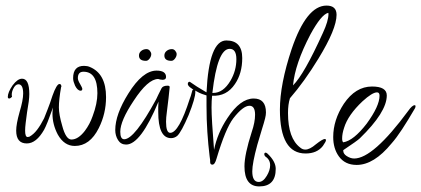

<svg xmlns="http://www.w3.org/2000/svg" viewBox="-20 -538 1509 688"><path d="M248 -15Q210 -15 187 -56Q168 -92 168 -131Q168 -136 168.5 -141.5Q169 -147 170 -153Q159 -122 151 -102Q143 -82 138 -73Q110 -24 76 -24Q38 -24 38 -70Q38 -93 50 -136Q63 -179 63 -203Q63 -236 46 -236Q35 -236 27 -219Q20 -204 23 -191Q17 -185 13 -185Q8 -185 8 -191Q8 -207 25 -232Q43 -256 59 -256Q85 -256 85 -201Q85 -190 83 -174Q81 -158 77 -136Q74 -114 72 -97.5Q70 -81 70 -70Q70 -47 79 -47Q82 -47 85 -48Q100 -56 113 -73Q126 -90 138 -114Q143 -127 151 -147Q159 -167 168 -195Q183 -237 193 -237Q200 -237 200 -227L199 -226Q195 -204 193 -185.5Q191 -167 191 -153Q191 -128 203 -87Q216 -38 236 -38Q260 -38 284 -69Q302 -93 312 -122Q329 -167 329 -204Q329 -281 279 -281Q259 -281 259 -258Q259 -250 267 -237Q275 -223 275 -220Q275 -213 269 -213Q258 -213 249 -231Q246 -238 244 -244.5Q242 -251 242 -258Q242 -302 281 -302Q293 -302 302 -298Q360 -274 360 -190Q360 -131 334 -79Q302 -15 248 -15Z M432 -20Q413 -20 403 -36Q393 -52 393 -72Q393 -128 440 -203Q491 -285 541 -285Q575 -285 575 -262Q575 -252 562 -252Q561 -252 559 -252.5Q557 -253 554 -253L547 -255Q510 -255 459 -177Q411 -105 411 -66Q411 -39 425 -39Q462 -39 540 -183Q542 -188 547 -198Q552 -208 559 -222Q564 -231 581 -231Q588 -231 588 -226L584 -187Q581 -159 578 -137.5Q575 -116 575 -102Q575 -62 590 -62Q621 -62 660 -184Q663 -190 669 -213Q670 -217 674 -217Q680 -217 680 -209Q680 -186 656 -126Q630 -65 615 -51Q605 -43 593 -43Q547 -43 547 -137Q547 -145 547 -154.5Q547 -164 548 -174Q484 -20 432 -20ZM594 -320Q569 -320 569 -339Q569 -349 577 -355.5Q585 -362 596 -362Q603 -362 608 -356Q613 -350 613 -344Q613 -336 607 -328Q601 -320 594 -320ZM503 -320Q478 -320 478 -339Q478 -349 486 -355.5Q494 -362 505 -362Q512 -362 517 -356Q522 -350 522 -344Q522 -336 516 -328Q510 -320 503 -320Z M909 130Q856 130 856 58Q856 16 882 -65Q894 -100 894 -127Q894 -159 874 -159Q851 -159 816 -114Q788 -77 756 30Q750 52 741 52Q733 52 733 42V36L731 21Q726 -20 723 -65Q720 -110 720 -159V-196Q713 -198 703.5 -201.5Q694 -205 682 -212Q653 -227 653 -237Q653 -245 660 -245Q671 -237 686 -227.5Q701 -218 720 -207Q729 -393 791 -393Q848 -393 848 -330Q848 -275 822 -237Q792 -192 740 -195Q739 -186 738.5 -175.5Q738 -165 738 -153Q738 -112 747 -1Q759 -61 795 -115Q841 -185 889 -185Q933 -185 933 -135Q933 -126 930 -114Q926 -98 918.5 -74.5Q911 -51 902 -19Q884 47 884 76Q884 114 907 114Q923 114 936 92Q948 72 948 54Q948 34 931 23Q927 19 927 15Q927 9 932 9Q934 9 938 12Q968 40 968 67Q968 130 909 130ZM741 -205H744Q780 -205 806 -249Q827 -285 827 -326Q827 -363 803 -363Q759 -363 741 -205Z M1075 12Q983 12 983 -145Q983 -236 1025 -362Q1078 -518 1150 -518Q1186 -518 1186 -485Q1186 -434 1121 -328Q1096 -287 1070.5 -251.5Q1045 -216 1019 -186Q1012 -164 1012 -133Q1012 -42 1056 -9Q1064 -2 1074 -2Q1090 -2 1112 -21Q1136 -40 1144 -40Q1148 -40 1148 -35Q1148 -31 1137 -15Q1116 12 1075 12ZM1030 -232Q1050 -252 1076.5 -298.5Q1103 -345 1137 -420Q1157 -463 1157 -488Q1157 -491 1156 -492Q1131 -486 1092 -414Q1037 -309 1030 -232Z M1258 53Q1216 53 1194 22Q1174 -6 1174 -47Q1174 -108 1212 -166Q1254 -228 1313 -228Q1366 -228 1366 -196Q1366 -136 1269 -42Q1261 -34 1210 0V2Q1210 13 1222 21Q1236 30 1249 30Q1317 30 1443 -141Q1457 -161 1466 -161Q1469 -161 1469 -158Q1469 -156 1468.5 -154Q1468 -152 1467 -150Q1442 -107 1421 -75Q1400 -43 1383 -24Q1320 53 1258 53ZM1210 -28Q1247 -34 1294 -95Q1340 -158 1340 -195Q1340 -207 1331 -207Q1314 -207 1279 -175Q1227 -126 1213 -80Q1206 -59 1206 -42Q1206 -31 1210 -28Z"/></svg>

Font: Ole
Style: Regular
Weight: 400
Designer: Robert E. Leuschke
Foundry: Robert E. Leuschke
Version: Version 1.010; ttfautohint (v1.8.3)